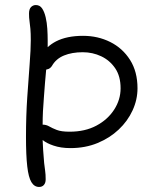

<svg xmlns="http://www.w3.org/2000/svg" viewBox="-20 -730 615 761"><path d="M259 -143Q221 -143 192 -153Q165 -162 149 -175Q150 -151 151 -135Q153 -102 155 -84Q157 -66 159 -52.5Q161 -39 161 -19Q161 -5 154 3Q147 11 135 11Q116 11 104.5 -8Q93 -27 88 -70.5Q83 -114 83 -187Q83 -270 88 -344Q93 -418 97.5 -476Q102 -534 102 -570Q102 -598 100.5 -615.5Q99 -633 97 -646Q95 -659 95 -676Q95 -694 103 -702Q111 -710 122 -710Q138 -710 147 -696.5Q156 -683 161 -661.5Q166 -640 167.5 -616Q169 -592 169 -570Q169 -557 169 -543Q183 -556 202 -566Q245 -588 309 -588Q368 -588 417 -563.5Q466 -539 495.5 -492.5Q525 -446 525 -380Q525 -335 505.5 -292.5Q486 -250 450.5 -216.5Q415 -183 366.5 -163Q318 -143 259 -143ZM163 -454Q158 -401 154 -344Q149 -287 149 -236Q163 -236 175 -229Q187 -222 205 -215Q223 -208 256 -208Q317 -208 362 -232Q407 -256 432.5 -295.5Q458 -335 458 -380Q458 -428 436.5 -459.5Q415 -491 381 -507Q347 -523 308 -523Q265 -523 233.5 -510Q202 -497 186 -469Q181 -461 173 -457Q168 -455 163 -454Z"/></svg>

Font: Shantell Sans Light Light
Style: Regular
Weight: 300
Version: Version 1.008;[ac192a2d6]